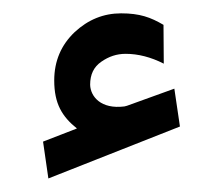

<svg xmlns="http://www.w3.org/2000/svg" viewBox="-20 -804 312 285"><path d="M43.9 -593.8 51.8 -539.1 247.1 -616.2 238.8 -672.4 168.5 -647C166 -646.5 164.6 -646 164.6 -646C129.9 -641.6 114.3 -660.6 113.8 -678.2C113.8 -693.4 119.1 -704.6 130.4 -712.4C141.6 -720.2 153.3 -724.1 166.5 -724.1C185.1 -724.1 204.1 -719.2 223.1 -709.5L222.7 -767.1C203.6 -778.3 187.5 -784.2 159.7 -784.2C133.8 -784.2 110.8 -774.9 90.8 -756.3C70.8 -737.3 60.5 -713.4 60.5 -684.6C60.5 -649.9 72.3 -630.9 94.2 -613.3Z"/></svg>

Font: Vazirmatn ExtraBold
Style: Regular
Weight: 800
Designer: Saber Rastikerdar
Foundry: Saber Rastikerdar
Version: Version 33.003